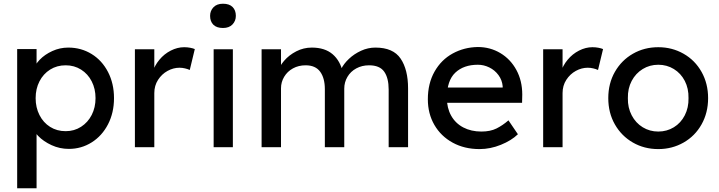

<svg xmlns="http://www.w3.org/2000/svg" viewBox="-20 -789 3855 1029"><path d="M591 -263Q591 -185 559 -123Q527 -61 471.5 -26Q416 9 349 9Q300 9 256.5 -11Q213 -31 184.5 -60.5Q156 -90 150 -117L176 -131V220H72V-526H176V-405L160 -414Q166 -441 193 -469Q220 -497 260.5 -515.5Q301 -534 346 -534Q415 -534 471 -499.5Q527 -465 559 -403Q591 -341 591 -263ZM171 -263Q171 -213 191.5 -172.5Q212 -132 248.5 -109Q285 -86 332 -86Q378 -86 414.5 -109.5Q451 -133 471.5 -173Q492 -213 492 -263Q492 -313 471.5 -353Q451 -393 414.5 -416Q378 -439 332 -439Q285 -439 248.5 -416Q212 -393 191.5 -353Q171 -313 171 -263Z M942 -426Q909 -426 878 -409Q847 -392 827 -361Q807 -330 807 -290V0H703V-525H807V-360L797 -400Q808 -437 834 -468.5Q860 -500 895.5 -518Q931 -536 967 -536Q984 -536 999.5 -533Q1015 -530 1024 -526L997 -414Q986 -419 971.5 -422.5Q957 -426 942 -426Z M1106 -704Q1106 -731 1124 -750Q1142 -769 1175 -769Q1209 -769 1226.5 -751.5Q1244 -734 1244 -704Q1244 -677 1226 -658Q1208 -639 1175 -639Q1141 -639 1123.5 -656.5Q1106 -674 1106 -704ZM1174 0H1125V-525H1228V0Z M1818 -399 1802 -403 1809 -420Q1822 -447 1850 -473.5Q1878 -500 1915 -517Q1952 -534 1992 -534Q2087 -534 2127 -475Q2167 -416 2167 -315V0H2063V-309Q2063 -371 2039 -405Q2015 -439 1958 -439Q1920 -439 1889.5 -422.5Q1859 -406 1842 -377Q1825 -348 1825 -314V0H1721V-311Q1721 -370 1696 -404.5Q1671 -439 1618 -439Q1580 -439 1550 -422.5Q1520 -406 1503 -377.5Q1486 -349 1486 -316V0H1382V-525H1486V-413L1467 -401Q1476 -432 1502.5 -463Q1529 -494 1568 -514Q1607 -534 1651 -534Q1721 -534 1762.5 -498.5Q1804 -463 1818 -399Z M2755 -69Q2721 -36 2664.5 -13Q2608 10 2550 10Q2469 10 2406 -24.5Q2343 -59 2308 -119.5Q2273 -180 2273 -257Q2273 -342 2309 -405.5Q2345 -469 2406.5 -502.5Q2468 -536 2541 -537Q2607 -537 2661.5 -504.5Q2716 -472 2747.5 -414Q2779 -356 2779 -282L2778 -238H2349L2326 -320H2689L2674 -303V-327Q2671 -360 2651.5 -386.5Q2632 -413 2602.5 -427.5Q2573 -442 2541 -442Q2465 -442 2420 -399.5Q2375 -357 2375 -264Q2375 -210 2398 -169Q2421 -128 2463 -106Q2505 -84 2560 -84Q2608 -84 2641 -100.5Q2674 -117 2705 -144L2756 -69Z M3130 -426Q3097 -426 3066 -409Q3035 -392 3015 -361Q2995 -330 2995 -290V0H2891V-525H2995V-360L2985 -400Q2996 -437 3022 -468.5Q3048 -500 3083.5 -518Q3119 -536 3155 -536Q3172 -536 3187.5 -533Q3203 -530 3212 -526L3185 -414Q3174 -419 3159.5 -422.5Q3145 -426 3130 -426Z M3508 10Q3433 10 3372 -25Q3311 -60 3275.5 -122Q3240 -184 3240 -263Q3240 -342 3275.5 -404Q3311 -466 3372 -501Q3433 -536 3508 -536Q3582 -536 3643.5 -501Q3705 -466 3740 -403.5Q3775 -341 3775 -263Q3775 -185 3740 -122.5Q3705 -60 3643.5 -25Q3582 10 3508 10ZM3508 -442Q3462 -442 3424.5 -419Q3387 -396 3365.5 -355.5Q3344 -315 3345 -263Q3344 -212 3365.5 -171Q3387 -130 3424.5 -107Q3462 -84 3508 -84Q3554 -84 3591.5 -107Q3629 -130 3650 -171Q3671 -212 3670 -263Q3671 -315 3650 -355.5Q3629 -396 3591.5 -419Q3554 -442 3508 -442Z"/></svg>

Font: Lexend
Style: Regular
Weight: 400
Designer: Thomas Jockin
Foundry: Lexend
Version: Version 1.000